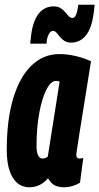

<svg xmlns="http://www.w3.org/2000/svg" viewBox="-20 -783 421 813"><path d="M250.8 10Q234.4 10 221.8 5.9Q209.2 1.9 200 -6.6Q190.8 -15.1 183.2 -28.1Q172.7 -15.8 160.6 -7.3Q148.4 1.2 134.6 5.6Q120.7 10 104.2 10Q74.3 10 52.8 -8.5Q31.2 -26.9 19.9 -62.2Q8.6 -97.5 8.6 -146.9Q8.6 -277.2 36.4 -368Q64.2 -458.8 114.2 -506.4Q164.2 -554 231.2 -554Q250.1 -554 268 -551.6Q285.8 -549.2 303 -545.1Q320.1 -541 335.6 -535.6Q351 -530.1 365.4 -524Q347.6 -412.9 336.1 -340.9Q324.5 -268.9 317.8 -226.8Q311 -184.6 308.1 -164.2Q305.1 -143.8 304.1 -137.3Q303.1 -130.7 303.1 -128.7Q303.1 -120.2 306 -116Q308.9 -111.7 317.1 -111.7Q320.9 -111.7 324.8 -112.3Q328.6 -112.9 332.7 -114.8L318.8 -9.8Q307 -1.6 288.6 4.2Q270.2 10 250.8 10ZM182.3 -119.7 232.4 -437Q228.9 -439.2 225.3 -439.8Q221.6 -440.4 216.9 -440.4Q195.6 -440.4 176.7 -403.9Q157.8 -367.4 146.3 -304.7Q134.7 -242 134.7 -164.3Q134.7 -138.1 141.5 -124.9Q148.3 -111.6 159.2 -111.6Q163.6 -111.6 167.7 -112.7Q171.7 -113.8 175.6 -115.5Q179.5 -117.2 182.3 -119.7ZM107.9 -598Q108.3 -603.2 108.8 -608.2Q109.3 -613.2 110 -618Q110.7 -622.8 111.2 -627.6Q111.7 -632.4 112.1 -636.6Q120.5 -696.8 144.8 -726.4Q169.1 -756 207.3 -756Q224.7 -756 236.4 -748.8Q248.1 -741.6 256.1 -731.5Q264.1 -721.4 271.2 -714.2Q278.3 -707 286.5 -707Q294.7 -707 299.4 -715.5Q304.1 -724 306.8 -735.4Q309.5 -746.8 310.5 -755.6Q310.5 -755.6 311 -759Q311.5 -762.4 311.5 -763H380.7Q379.7 -753.6 378.8 -744.2Q377.9 -734.8 376.5 -726.2Q368.1 -663.4 343.7 -633Q319.3 -602.6 280.7 -602.6Q263.9 -602.6 252.5 -610.1Q241.1 -617.6 233.4 -627.4Q225.7 -637.2 219.1 -644.7Q212.5 -652.2 204.5 -652.2Q192.7 -652.2 185.5 -636.4Q178.3 -620.6 177.5 -604.2Q177.5 -604.2 177.5 -603.2Q177.5 -602.2 177.3 -601.1Q177.1 -600 177.1 -599Q177.1 -598 177.1 -598Z"/></svg>

Font: Georama
Style: Italic
Weight: 400
Width: 2
Italic angle: -9°
Designer: Jean-Baptiste Levee
Foundry: Production Type
Version: Version 1.000